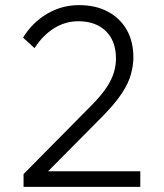

<svg xmlns="http://www.w3.org/2000/svg" viewBox="-20 -730 640 750"><path d="M72 0V-50L335 -316Q375 -356 396 -388Q417 -420 425 -447.5Q433 -475 433 -501Q433 -570 393.5 -608.5Q354 -647 286 -647Q235 -647 191 -619.5Q147 -592 115 -542L70 -583Q107 -643 164.5 -676.5Q222 -710 288 -710Q354 -710 401.5 -684.5Q449 -659 475 -613.5Q501 -568 501 -506Q501 -475 491.5 -440Q482 -405 456 -365.5Q430 -326 382 -277L151 -44L147 -61H528V0Z"/></svg>

Font: SUSE Thin Light
Style: Regular
Weight: 300
Version: Version 1.000